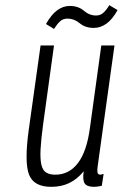

<svg xmlns="http://www.w3.org/2000/svg" viewBox="-20 -713 475 743"><path d="M304 -50Q299 -17 307.5 -3.5Q316 10 344 10Q350 10 357.5 9Q365 8 374 6L381 -40Q371 -37 369 -37Q358 -37 357 -47Q356 -57 358 -70L423 -537H372L328 -218Q322 -173 310.5 -139Q299 -105 282 -82.5Q265 -60 243 -48.5Q221 -37 194 -37Q172 -37 158.5 -45.5Q145 -54 140 -76Q135 -98 137 -136Q139 -174 147 -233L189 -537H137L91 -209Q74 -84 92.5 -37Q111 10 178 10Q217 10 247.5 -4.5Q278 -19 304 -50ZM189 -601Q201 -620 212.5 -630.5Q224 -641 241 -641Q267 -641 288.5 -623Q310 -605 343 -605Q369 -605 392 -621.5Q415 -638 435 -674L403 -693Q393 -676 381 -664.5Q369 -653 352 -653Q326 -653 304.5 -671.5Q283 -690 250 -690Q224 -690 201 -673Q178 -656 158 -620Z"/></svg>

Font: Secuela ExtLt
Style: Italic
Weight: 200
Italic angle: -8°
Designer: Fernando Haro
Foundry: deFharo
Version: Version 1.704